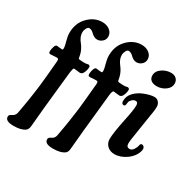

<svg xmlns="http://www.w3.org/2000/svg" viewBox="-191 -902 1280 1280"><g transform="rotate(30 449.0 -262.0)"><path d="M94.7 -353.5Q81.5 -353.5 67.6 -352.1Q53.7 -350.6 48.8 -350.6Q40 -350.6 36.6 -354Q33.2 -357.4 33.2 -368.7Q33.2 -382.8 39.6 -402.3Q45.9 -421.9 56.6 -421.9Q62 -421.9 73.7 -419.9Q85.4 -418 95.7 -418Q98.6 -418 100.3 -418.5Q102.1 -418.9 103.3 -422.4Q104.5 -425.8 104.5 -432.1Q104 -446.3 94.5 -479.5Q85 -512.7 85 -538.6Q85 -613.8 132.6 -662.1Q180.2 -710.4 240.7 -710.4Q275.4 -710.4 298.8 -691.9Q322.3 -673.3 322.3 -645Q322.3 -621.6 304.9 -606.4Q287.6 -591.3 266.6 -591.3Q253.4 -591.3 241.7 -597.7Q230 -604 222.9 -611.6Q215.8 -619.1 205.6 -625.5Q195.3 -631.8 184.6 -631.8Q174.3 -631.8 166 -616Q157.7 -600.1 157.7 -585Q157.7 -564.5 166.3 -546.6Q174.8 -528.8 185.5 -516.6Q196.3 -504.4 207.5 -481.4Q218.8 -458.5 222.7 -430.7Q223.1 -424.8 224.6 -421.9Q226.1 -418.9 228 -418.2Q230 -417.5 234.4 -417Q252 -415 272 -415Q283.2 -415 290 -417Q296.9 -418.9 298.8 -418.9Q305.7 -418.9 309.8 -415.3Q314 -411.6 314 -405.8Q314 -380.9 300.8 -356.4Q292.5 -342.3 277.8 -342.3Q271 -342.3 255.6 -344.7Q240.2 -347.2 233.4 -347.2Q227.5 -347.2 224.9 -338.6Q222.2 -330.1 219.7 -312.5L205.1 -173.8Q187 -7.3 175.8 125.5Q173.3 156.2 155.8 166.5Q126.5 185.5 71.3 185.5Q7.8 185.5 7.8 150.9Q7.8 137.7 21 131.3Q35.2 123.5 35.6 123Q50.8 112.3 54.2 94.2Q55.2 89.4 60.1 61.8Q64.9 34.2 65.9 28.1Q66.9 22 71 -2.2Q75.2 -26.4 76.4 -36.4Q77.6 -46.4 81.1 -68.8Q84.5 -91.3 86.4 -106.9Q88.4 -122.6 91.1 -145.5Q93.8 -168.5 95.9 -191.7Q98.1 -214.8 100.6 -240.7L108.4 -329.1Q108.9 -336.4 108.6 -341.8Q108.4 -347.2 105.2 -350.3Q102.1 -353.5 94.7 -353.5ZM397.5 -353.5Q384.3 -353.5 370.6 -352.1Q356.9 -350.6 352.1 -350.6Q343.3 -350.6 339.6 -354Q335.9 -357.4 335.9 -368.7Q335.9 -382.8 342.3 -402.3Q348.6 -421.9 359.4 -421.9Q364.7 -421.9 376.7 -419.9Q388.7 -418 398.9 -418Q401.9 -418 403.6 -418.5Q405.3 -418.9 406.5 -422.4Q407.7 -425.8 407.7 -432.1Q407.2 -446.3 397.7 -479.5Q388.2 -512.7 388.2 -538.6Q388.2 -613.8 435.5 -662.1Q482.9 -710.4 543.5 -710.4Q578.1 -710.4 601.8 -691.9Q625.5 -673.3 625.5 -645Q625.5 -621.6 608.2 -606.4Q590.8 -591.3 569.8 -591.3Q556.6 -591.3 544.9 -597.7Q533.2 -604 526.1 -611.6Q519 -619.1 508.8 -625.5Q498.5 -631.8 487.8 -631.8Q477.5 -631.8 469.2 -616Q460.9 -600.1 460.9 -585Q460.9 -568.4 466.6 -554Q472.2 -539.6 480.5 -528.1Q488.8 -516.6 497.6 -504.2Q506.3 -491.7 514.2 -472.7Q522 -453.6 525.4 -430.7Q525.9 -424.8 527.8 -421.9Q529.8 -418.9 531.5 -418.2Q533.2 -417.5 537.6 -417Q555.7 -415 575.7 -415Q586.9 -415 593.5 -417Q600.1 -418.9 602.1 -418.9Q608.9 -418.9 613 -415.3Q617.2 -411.6 617.2 -405.8Q617.2 -380.9 604 -356.4Q595.7 -342.3 581.1 -342.3Q574.7 -342.3 559.1 -344.7Q543.5 -347.2 536.6 -347.2Q526.9 -347.2 522.5 -312.5L508.3 -173.8Q492.7 -31.7 479 125.5Q477.5 155.8 459 166.5Q430.7 185.5 374.5 185.5Q311 185.5 311 150.9Q311 137.7 324.2 131.3Q337.9 124 338.9 123Q353.5 112.8 356.9 94.2Q357.9 89.4 362.8 61.8Q367.7 34.2 368.7 28.1Q369.6 22 373.8 -2.2Q377.9 -26.4 379.2 -36.4Q380.4 -46.4 383.8 -68.8Q387.2 -91.3 389.2 -106.9Q391.1 -122.6 393.8 -145.5Q396.5 -168.5 398.7 -191.7Q400.9 -214.8 403.3 -240.7L411.6 -329.1Q413.1 -341.8 410.4 -347.7Q407.7 -353.5 397.5 -353.5ZM705.6 -568.8Q705.6 -602.5 737.8 -624.5Q770 -646.5 806.2 -646.5Q832.5 -646.5 847.4 -632.1Q862.3 -617.7 862.3 -594.7Q862.3 -564 832.8 -542.2Q803.2 -520.5 766.1 -520.5Q737.3 -520.5 721.4 -533.4Q705.6 -546.4 705.6 -568.8ZM694.3 -217.3Q713.4 -307.1 713.4 -339.4Q713.4 -364.7 698.2 -366.2Q684.6 -367.2 674.8 -359.9Q655.8 -345.7 653.8 -331.1Q653.3 -328.6 652.8 -323Q652.3 -317.4 651.4 -313Q650.4 -308.6 648.9 -306.2Q645 -299.8 637.7 -300.8Q621.6 -302.7 621.6 -324.2Q621.6 -362.3 648.9 -390.6Q676.3 -418.9 717.3 -434.6Q761.7 -451.7 791.5 -451.7Q811 -451.7 823.7 -436.8Q836.4 -421.9 836.4 -401.4Q836.4 -391.6 835.2 -379.6Q834 -367.7 832 -355.2Q830.1 -342.8 824.2 -306.2Q818.4 -269.5 812.5 -232.4Q810.5 -217.8 804.9 -183.3Q799.3 -148.9 796.6 -128.9Q793.9 -108.9 793.9 -95.7Q793.9 -67.9 819.3 -67.9Q835 -67.9 847.2 -85.4Q859.4 -103 861.8 -118.2Q864.7 -136.2 876.5 -136.2Q884.8 -136.2 891.4 -129.2Q897.9 -122.1 897.9 -112.8Q897.9 -92.8 883.5 -67.1Q869.1 -41.5 840.3 -20Q794.4 12.7 749 12.7Q713.4 12.7 692.1 -8.1Q670.9 -28.8 670.9 -60.5Q670.9 -105 694.3 -217.3Z"/></g></svg>

Font: Cooper* SemiBold
Style: Italic
Weight: 600
Italic angle: -7°
Designer: Owen Earl
Foundry: indestructible type*
Version: Version 0.001